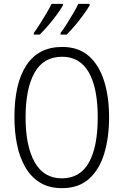

<svg xmlns="http://www.w3.org/2000/svg" viewBox="-20 -968 642 998"><path d="M547 -358Q547 -255 522.5 -172Q498 -89 444 -39.5Q390 10 302 10Q235 10 188 -19Q141 -48 111.5 -99Q82 -150 68.5 -216.5Q55 -283 55 -359Q55 -536 118 -630Q181 -724 303 -724Q388 -724 441.5 -677Q495 -630 521 -547.5Q547 -465 547 -358ZM113 -358Q113 -208 160.5 -124.5Q208 -41 301 -41Q396 -41 442 -123Q488 -205 488 -358Q488 -511 441.5 -592Q395 -673 303 -673Q206 -673 159.5 -590Q113 -507 113 -358ZM446 -940Q435 -921 414.5 -892.5Q394 -864 370 -835.5Q346 -807 326 -788H295V-797Q311 -818 329 -846.5Q347 -875 363 -902.5Q379 -930 387 -948H446ZM307 -940Q296 -920 275.5 -892Q255 -864 231 -836Q207 -808 186 -788H156V-797Q172 -819 190 -847.5Q208 -876 223.5 -902.5Q239 -929 248 -948H307Z"/></svg>

Font: Noto Sans Devanagari UI Condensed Light
Style: Regular
Weight: 300
Width: 3
Designer: Jelle Bosma - Monotype Design Team
Foundry: Monotype Imaging Inc.
Version: Version 2.004; ttfautohint (v1.8.4.7-5d5b)